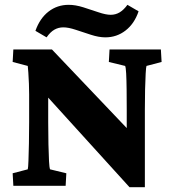

<svg xmlns="http://www.w3.org/2000/svg" viewBox="-20 -781 732 807"><path d="M512.7 -193.4V-321.3Q512.7 -365.2 512.2 -405.3Q511.7 -445.3 510.3 -472.2Q508.8 -499 505.9 -503.9L437.5 -520.5L440.4 -573.2H656.2L659.2 -520.5L595.7 -503.9Q593.8 -499 592.3 -472.2Q590.8 -445.3 589.8 -405.3Q588.9 -365.2 588.9 -321.3V-150.4Q588.9 -100.6 588.9 -64.5Q588.9 -28.3 588.9 5.9H524.4L120.1 -439.5L182.6 -440.4V-267.6Q182.6 -216.8 183.6 -174.3Q184.6 -131.8 186 -104Q187.5 -76.2 190.4 -69.3L258.8 -52.7L255.9 0H36.1L33.2 -52.7L96.7 -69.3Q98.6 -76.2 99.6 -105.5Q100.6 -134.8 101.6 -178.2Q102.5 -221.7 102.5 -267.6V-384.8Q102.5 -403.3 101.6 -428.7Q100.6 -454.1 99.1 -475.6Q97.7 -497.1 96.7 -503.9L33.2 -520.5L36.1 -573.2H198.2L559.6 -193.4ZM515.6 -760.7 562.5 -733.4Q544.9 -681.6 507.8 -652.8Q470.7 -624 422.9 -624Q395.5 -624 362.3 -634.8Q329.1 -645.5 298.3 -655.8Q267.6 -666 246.1 -666Q225.6 -666 208.5 -656.2Q191.4 -646.5 175.8 -624L128.9 -651.4Q147.5 -704.1 184.1 -732.4Q220.7 -760.7 268.6 -760.7Q296.9 -760.7 329.6 -750.5Q362.3 -740.2 393.6 -729.5Q424.8 -718.8 445.3 -718.8Q465.8 -718.8 482.9 -729Q500 -739.3 515.6 -760.7Z"/></svg>

Font: Crimson Pro ExtraBold
Style: Regular
Weight: 800
Designer: Jacques Le Bailly
Foundry: Baron von Fonthausen
Version: Version 1.003